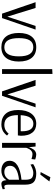

<svg xmlns="http://www.w3.org/2000/svg" viewBox="1010 -1802 802 2863"><g transform="rotate(90 1411.5 -371.0)"><path d="M184 0 13 -500H99L229 -79L367 -500H422L250 0Z M685 10Q581 10 526.5 -58Q472 -126 472 -250Q472 -374 526.5 -442Q581 -510 685 -510Q789 -510 843.5 -442Q898 -374 898 -250Q898 -127 842.5 -58.5Q787 10 685 10ZM685 -34Q821 -34 821 -250Q821 -466 685 -466Q615 -466 582 -412.5Q549 -359 549 -250Q549 -141 582 -87.5Q615 -34 685 -34Z M1011 0V-748L1083 -752V0Z M1343 0 1172 -500H1258L1388 -79L1526 -500H1581L1409 0Z M1835 10Q1735 10 1678 -52.5Q1621 -115 1621 -240Q1621 -366 1676 -438Q1731 -510 1826 -510Q1912 -510 1958.5 -450.5Q2005 -391 2005 -282L2000 -236H1697Q1697 -34 1843 -34Q1868 -34 1890.5 -40.5Q1913 -47 1927 -56.5Q1941 -66 1952 -76Q1963 -86 1968 -92L1972 -99L2001 -75Q1999 -72 1995.5 -66Q1992 -60 1977.5 -45.5Q1963 -31 1945.5 -19.5Q1928 -8 1898.5 1Q1869 10 1835 10ZM1698 -278H1937Q1938 -288 1938 -297Q1938 -467 1826 -467Q1708 -467 1698 -278Z M2111 0V-500H2165L2176 -397Q2177 -402 2179 -409.5Q2181 -417 2190 -436.5Q2199 -456 2210 -471Q2221 -486 2241 -498Q2261 -510 2285 -510Q2299 -510 2317.5 -506Q2336 -502 2347 -498L2359 -494L2352 -439Q2308 -454 2277 -454Q2255 -454 2236 -441Q2217 -428 2206.5 -409.5Q2196 -391 2191 -379Q2186 -367 2184 -360V0Z M2584 -571 2546 -576 2623 -721 2686 -706ZM2524 10Q2458 10 2418 -22.5Q2378 -55 2378 -113Q2378 -260 2661 -290V-343Q2661 -414 2638 -440Q2615 -466 2557 -466Q2531 -466 2500.5 -455Q2470 -444 2452 -434L2435 -423L2427 -464Q2495 -510 2568 -510Q2654 -510 2694 -474Q2734 -438 2734 -347V-102Q2734 -34 2760 -34Q2767 -34 2776.5 -36Q2786 -38 2792 -40L2799 -43L2802 -9Q2753 10 2724 10Q2698 10 2684 -6.5Q2670 -23 2667 -65H2666Q2665 -62 2661.5 -57Q2658 -52 2646.5 -39Q2635 -26 2620 -16Q2605 -6 2579.5 2Q2554 10 2524 10ZM2546 -34Q2569 -34 2589.5 -41.5Q2610 -49 2622.5 -59.5Q2635 -70 2644 -81Q2653 -92 2657 -100L2661 -107V-253Q2453 -230 2453 -122Q2453 -79 2478 -56.5Q2503 -34 2546 -34Z"/></g></svg>

Font: Arsenal
Style: Regular
Weight: 400
Designer: Andrij Shevchenko
Foundry: Stairsfor
Version: Version 2.001;PS 002.001;hotconv 1.0.88;makeotf.lib2.5.64775